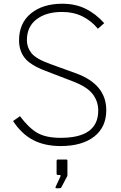

<svg xmlns="http://www.w3.org/2000/svg" viewBox="-20 -772 649 1028"><path d="M50 -124 87 -150Q134 -87 180 -60.5Q226 -34 305 -34Q506 -34 506 -180Q506 -229 476.5 -268Q447 -307 371 -336L220 -394Q140 -425 111 -463.5Q82 -502 82 -556Q82 -648 145.5 -700Q209 -752 314 -752Q383 -752 437.5 -725.5Q492 -699 538 -648L504 -618Q470 -660 422 -684Q374 -708 311 -708Q227 -708 175.5 -668.5Q124 -629 124 -557Q124 -519 148 -488Q172 -457 250 -429L388 -379Q549 -320 549 -182Q549 -91 484 -40.5Q419 10 305 10Q219 10 157 -22.5Q95 -55 50 -124ZM278 228 303 174Q307 165 299 165H291Q286 165 284.5 163Q283 161 283 156V90Q283 82 290 82H335Q341 82 341 89V165L340 171L309 230Q307 234 304 235Q301 236 295 236H282Q279 236 277.5 233.5Q276 231 278 228Z"/></svg>

Font: Morrison Thin
Style: Regular
Weight: 100
Designer: Pablo Impallari, Rodrigo Fuenzalida (Modified by Dan O. Williams)
Version: Version 0.03;June 6, 2019;FontCreator 11.5.0.2425 64-bit; tt